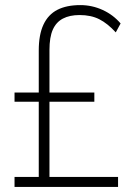

<svg xmlns="http://www.w3.org/2000/svg" viewBox="-20 -733 538 753"><path d="M37 0V-39H132V-334H37V-370H132V-535Q132 -597 150.5 -636.5Q169 -676 205 -694.5Q241 -713 295 -713Q341 -713 382.5 -694Q424 -675 453 -641L434 -606Q402 -641 369.5 -657.5Q337 -674 292 -674Q253 -674 226.5 -660Q200 -646 187 -616.5Q174 -587 174 -537V-370H350V-334H174V-39H443V0Z"/></svg>

Font: Nunito Sans 10pt Condensed ExtraLight
Style: Regular
Weight: 250
Width: 3
Designer: Vernon Adams
Foundry: Vernon Adams
Version: Version 3.101;gftools[0.9.27]